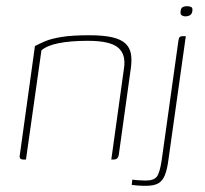

<svg xmlns="http://www.w3.org/2000/svg" viewBox="-20 -516 662 621"><path d="M56 0Q41 0 44 -14L93 -367Q108 -375 127 -383Q146 -391 179.5 -396.5Q213 -402 269 -402Q314 -402 342.5 -395.5Q371 -389 385.5 -375.5Q400 -362 403.5 -341.5Q407 -321 403 -294L364 -14Q363 -10 361 -6.5Q359 -3 355.5 -1.5Q352 0 347 0H340L381 -295Q388 -340 362 -362Q336 -384 264 -384Q209 -384 170.5 -376.5Q132 -369 114 -353L64 0ZM452 85Q437 85 424.5 84Q412 83 406 82L408 65Q413 66 427 67Q441 68 451 68Q478 68 487.5 55Q497 42 503 2L557 -384Q558 -389 559 -392.5Q560 -396 563 -397.5Q566 -399 572 -399H581L525 -1Q521 31 513.5 50Q506 69 492 77Q478 85 452 85ZM580 -463Q574 -463 568.5 -466Q563 -469 564 -479Q565 -490 571 -493Q577 -496 584 -496Q592 -496 598 -493.5Q604 -491 602 -479Q600 -469 593 -466Q586 -463 580 -463Z"/></svg>

Font: Genos Thin Thin
Style: Italic
Weight: 250
Italic angle: -8°
Version: Version 1.010